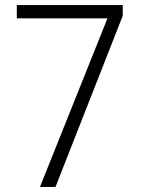

<svg xmlns="http://www.w3.org/2000/svg" viewBox="-20 -734 553 754"><path d="M137 0 402 -662H46V-714H462V-672L198 0Z"/></svg>

Font: Noto Sans Myanmar UI SemiCondensed Light
Style: Regular
Weight: 300
Width: 4
Designer: Monotype Design Team
Foundry: Monotype Imaging Inc.
Version: Version 2.103; ttfautohint (v1.8.4.7-5d5b)